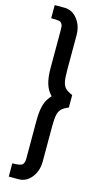

<svg xmlns="http://www.w3.org/2000/svg" viewBox="-172 -890 680 1281"><g transform="rotate(15 168.0 -249.5)"><path d="M35.2 251Q86.9 251 102.1 240.2Q117.2 229.5 117.2 195.8V-69.8Q117.2 -132.8 129.9 -175.8Q142.6 -218.8 172.9 -249Q142.6 -279.3 129.9 -322.5Q117.2 -365.7 117.2 -428.2V-688Q117.2 -704.1 116.2 -714.6Q115.2 -725.1 110.6 -732.4Q106 -739.7 102.1 -743.2Q98.1 -746.6 86.9 -748.5Q75.7 -750.5 67.6 -750.7Q59.6 -751 40.5 -751Q37.1 -751 35.2 -751V-841.8H103Q155.8 -841.8 191.9 -796.4Q228 -751 228 -685.1V-442.9Q228 -388.7 234.1 -362.1Q240.2 -335.4 254.9 -321Q269.5 -306.6 303.2 -292V-206.1Q269.5 -191.9 254.9 -177.2Q240.2 -162.6 234.1 -136Q228 -109.4 228 -55.2V187Q228 252.4 191.9 297.6Q155.8 342.8 103 342.8H35.2Z"/></g></svg>

Font: Oakes Grotesk Bold
Style: Regular
Weight: 700
Designer: Samuel Oakes
Foundry: Samuel Oakes
Version: Version 1.000;PS 001.000;hotconv 1.0.88;makeotf.lib2.5.64775